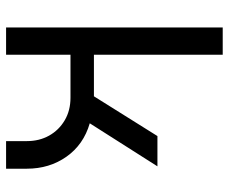

<svg xmlns="http://www.w3.org/2000/svg" viewBox="-82 -688 770 647"><g transform="rotate(90 303.5 -365.0)"><path d="M73 0V-730H165V-296H305L439 -510H541L396 -282Q468 -261 508.5 -203.5Q549 -146 549 -70V0H456V-70Q456 -112 437.5 -145Q419 -178 386 -197.5Q353 -217 310 -217H165V0Z"/></g></svg>

Font: MuseoModerno
Style: Regular
Weight: 400
Designer: Pablo Cosgaya, Héctor Gatti, Marcela Romero, and the Authors of The MuseoModerno Project.
Foundry: Omnibus-Type Team
Version: Version 1.001